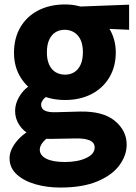

<svg xmlns="http://www.w3.org/2000/svg" viewBox="-20 -599 613 864"><path d="M353 -364Q353 -398 342.5 -420Q332 -442 313.5 -453.5Q295 -465 271 -465Q248 -465 230 -454Q212 -443 201.5 -420.5Q191 -398 191 -363Q191 -330 201.5 -307.5Q212 -285 230.5 -274Q249 -263 273 -263Q296 -263 314 -274Q332 -285 342.5 -307.5Q353 -330 353 -364ZM501 -363Q501 -299 472 -250.5Q443 -202 391.5 -175.5Q340 -149 273 -149Q206 -149 154 -176Q102 -203 72.5 -251Q43 -299 43 -361Q43 -427 71.5 -476Q100 -525 152 -552Q204 -579 273 -579Q337 -579 388.5 -550Q440 -521 470.5 -472.5Q501 -424 501 -363ZM561 -578V-465L380 -473L273 -567ZM173 -41 226 3Q192 19 175.5 38Q159 57 159 74Q159 100 188 115Q217 130 272 130Q330 130 368 112Q406 94 406 65Q406 42 383 32.5Q360 23 320 24L206 26Q155 27 120 9.5Q85 -8 66.5 -37Q48 -66 48 -99Q48 -142 79 -182Q110 -222 174 -241L191 -166Q178 -157 171.5 -147Q165 -137 165 -129Q165 -109 182 -101Q199 -93 230 -94L340 -97Q444 -99 497 -55Q550 -11 550 52Q550 100 517.5 144.5Q485 189 418.5 217Q352 245 251 245Q191 245 139 230Q87 215 55 185.5Q23 156 23 113Q23 73 60 31Q97 -11 173 -41Z"/></svg>

Font: Yaldevi
Style: Bold
Weight: 700
Designer: Sol Matas, Rajitha Manaperi, Kosala Senevirathne
Foundry: Mooniak
Version: Version 1.100